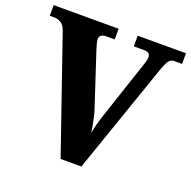

<svg xmlns="http://www.w3.org/2000/svg" viewBox="-126 -839 960 964"><g transform="rotate(20 353.5 -357.0)"><path d="M86 -611Q76 -638 59 -647.5Q42 -657 27 -657H0V-714H347V-657H300Q286 -657 276 -650.5Q266 -644 266 -630Q266 -619 270 -605.5Q274 -592 277 -581L375 -283Q378 -272 382.5 -252.5Q387 -233 391 -212Q395 -191 397 -175Q400 -196 408 -226.5Q416 -257 424 -279L522 -573Q528 -589 532.5 -605Q537 -621 537 -630Q537 -657 504 -657H449V-714H707V-657H666Q648 -657 637 -643.5Q626 -630 611 -586L408 0H297Z"/></g></svg>

Font: Noto Serif Tamil ExtraBold
Style: Italic
Weight: 800
Italic angle: -12°
Designer: Indian Type Foundry, Tom Grace, and the Monotype Design Team
Foundry: Monotype Imaging Inc.
Version: Version 2.003; ttfautohint (v1.8.4.7-5d5b)